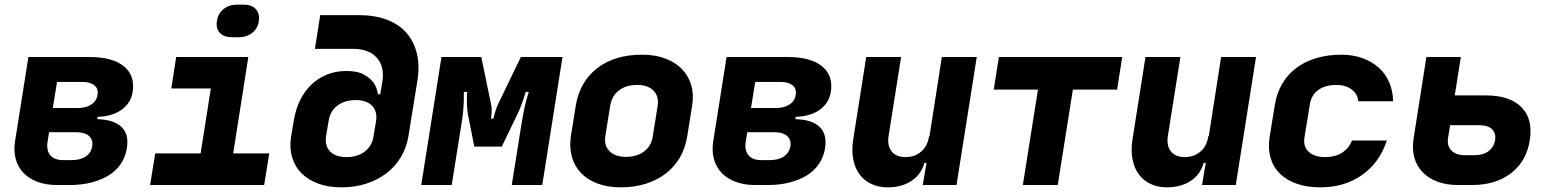

<svg xmlns="http://www.w3.org/2000/svg" viewBox="-20 -795 6640 825"><path d="M207 -331H315Q350 -331 372.5 -346Q395 -361 399 -387Q404 -413 386 -428Q368 -443 333 -443H225ZM184 -184Q179 -148 196.5 -127.5Q214 -107 252 -107H287Q325 -107 348 -122.5Q371 -138 376 -165Q381 -194 362.5 -210.5Q344 -227 306 -227H191ZM364 -550Q464 -550 512.5 -510Q561 -470 550 -400Q542 -352 502.5 -323.5Q463 -295 399 -293L398 -283Q470 -281 502.5 -249Q535 -217 525 -157Q519 -121 499.5 -91.5Q480 -62 448 -42Q416 -22 373.5 -11Q331 0 280 0H225Q178 0 141.5 -13.5Q105 -27 81 -52Q57 -77 47.5 -112Q38 -147 45 -190L102 -550Z M625 0 647 -136H842L886 -415H716L737 -550H1047L982 -136H1137L1115 0ZM912 -705Q917 -737 940.5 -756Q964 -775 998 -775H1028Q1062 -775 1079.5 -755.5Q1097 -736 1092 -704Q1087 -672 1063.5 -653.5Q1040 -635 1005 -635H976Q942 -635 924.5 -654Q907 -673 912 -705Z M1381 -210Q1375 -168 1398.5 -144Q1422 -120 1469 -120Q1516 -120 1547.5 -144Q1579 -168 1585 -210L1596 -275Q1602 -317 1578.5 -341Q1555 -365 1508 -365Q1461 -365 1429.5 -341Q1398 -317 1392 -275ZM1356 -730H1521Q1590 -730 1642 -710.5Q1694 -691 1726.5 -654Q1759 -617 1771.5 -564Q1784 -511 1773 -445L1735 -210Q1727 -161 1702.5 -120Q1678 -79 1640.5 -50.5Q1603 -22 1554 -6Q1505 10 1448 10Q1391 10 1347.5 -6Q1304 -22 1275.5 -50.5Q1247 -79 1235 -120Q1223 -161 1231 -210L1242 -275Q1250 -325 1269.5 -364.5Q1289 -404 1318.5 -432Q1348 -460 1386 -475Q1424 -490 1468 -490Q1517 -490 1544 -474.5Q1571 -459 1585 -440Q1600 -418 1604 -390H1614L1623 -445Q1633 -509 1599 -547Q1565 -585 1498 -585H1333Z M1877 -550H2048L2090 -347Q2092 -339 2092.5 -328.5Q2093 -318 2092 -308Q2091 -297 2090 -285H2100Q2103 -297 2106 -308Q2109 -318 2112.5 -328.5Q2116 -339 2120 -347L2218 -550H2397L2310 0H2179L2222 -270Q2227 -298 2231.5 -321.5Q2236 -345 2241 -362Q2247 -383 2252 -400H2239Q2234 -383 2228 -366Q2223 -352 2216.5 -334.5Q2210 -317 2202 -302L2136 -165H2018L1991 -302Q1988 -317 1987 -334Q1986 -351 1986 -366Q1986 -383 1987 -400H1973Q1973 -383 1973 -362Q1972 -345 1970.5 -321.5Q1969 -298 1964 -270L1921 0H1790Z M2581 -210Q2575 -170 2599 -145.5Q2623 -121 2669 -121Q2717 -121 2748 -144.5Q2779 -168 2785 -210L2806 -341Q2812 -381 2788 -405.5Q2764 -430 2718 -430Q2670 -430 2639.5 -406.5Q2609 -383 2602 -341ZM2454 -341Q2471 -444 2546 -502Q2621 -560 2739 -560Q2795 -560 2838 -544Q2881 -528 2909.5 -499Q2938 -470 2950 -429.5Q2962 -389 2954 -341L2933 -210Q2925 -159 2901.5 -118.5Q2878 -78 2841 -49.5Q2804 -21 2755 -5.5Q2706 10 2648 10Q2592 10 2548.5 -6Q2505 -22 2477 -51Q2449 -80 2437.5 -120.5Q2426 -161 2433 -210Z M3207 -331H3315Q3350 -331 3372.5 -346Q3395 -361 3399 -387Q3404 -413 3386 -428Q3368 -443 3333 -443H3225ZM3184 -184Q3179 -148 3196.5 -127.5Q3214 -107 3252 -107H3287Q3325 -107 3348 -122.5Q3371 -138 3376 -165Q3381 -194 3362.5 -210.5Q3344 -227 3306 -227H3191ZM3364 -550Q3464 -550 3512.5 -510Q3561 -470 3550 -400Q3542 -352 3502.5 -323.5Q3463 -295 3399 -293L3398 -283Q3470 -281 3502.5 -249Q3535 -217 3525 -157Q3519 -121 3499.5 -91.5Q3480 -62 3448 -42Q3416 -22 3373.5 -11Q3331 0 3280 0H3225Q3178 0 3141.5 -13.5Q3105 -27 3081 -52Q3057 -77 3047.5 -112Q3038 -147 3045 -190L3102 -550Z M3646 -195 3702 -550H3852L3798 -210Q3792 -168 3811.5 -144Q3831 -120 3871 -120Q3911 -120 3938.5 -144Q3966 -168 3972 -210H3974L4027 -550H4177L4090 0H3945L3961 -95H3952Q3938 -45 3896 -17.5Q3854 10 3794 10Q3754 10 3723 -5Q3692 -20 3672.5 -47Q3653 -74 3646 -112Q3639 -150 3646 -195Z M4250 -410 4272 -550H4802L4780 -410H4590L4525 0H4375L4440 -410Z M4846 -195 4902 -550H5052L4998 -210Q4992 -168 5011.5 -144Q5031 -120 5071 -120Q5111 -120 5138.5 -144Q5166 -168 5172 -210H5174L5227 -550H5377L5290 0H5145L5161 -95H5152Q5138 -45 5096 -17.5Q5054 10 4994 10Q4954 10 4923 -5Q4892 -20 4872.5 -47Q4853 -74 4846 -112Q4839 -150 4846 -195Z M5653 10Q5596 10 5552 -5.5Q5508 -21 5479.5 -49Q5451 -77 5439.5 -116.5Q5428 -156 5435 -204L5458 -345Q5466 -395 5489.5 -435Q5513 -475 5550 -503Q5587 -531 5636.5 -545.5Q5686 -560 5744 -560Q5793 -560 5833.5 -545.5Q5874 -531 5903.5 -505Q5933 -479 5949 -442Q5965 -405 5966 -360H5816Q5814 -391 5788 -410.5Q5762 -430 5723 -430Q5674 -430 5644 -408Q5614 -386 5608 -345L5585 -204Q5579 -166 5603 -143Q5627 -120 5674 -120Q5716 -120 5746 -138.5Q5776 -157 5789 -191H5939Q5908 -96 5832.5 -43Q5757 10 5653 10Z M6202 -201Q6197 -168 6217 -148Q6237 -128 6275 -128H6315Q6353 -128 6376 -145.5Q6399 -163 6404 -192Q6409 -222 6391.5 -239.5Q6374 -257 6336 -257H6211ZM6054 -200 6109 -550H6257L6231 -385H6365Q6468 -385 6518 -334Q6568 -283 6553 -191Q6539 -102 6473 -51Q6407 0 6305 0H6245Q6195 0 6156.5 -14.5Q6118 -29 6092.5 -55.5Q6067 -82 6057 -118.5Q6047 -155 6054 -200Z"/></svg>

Font: JetBrains Mono ExtraBold
Style: Italic
Weight: 800
Designer: Philipp Nurullin, Konstantin Bulenkov
Foundry: JetBrains
Version: Version 1.000; ttfautohint (v1.8.3)